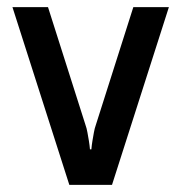

<svg xmlns="http://www.w3.org/2000/svg" viewBox="-20 -520 510 540"><path d="M175 0 15 -500H115L220 -170Q224 -159 226 -147Q228 -135 230 -124Q232 -112 233 -100H237Q238 -112 240 -124Q242 -135 244 -147Q246 -159 250 -170L355 -500H455L295 0Z"/></svg>

Font: Scada
Style: Regular
Weight: 400
Designer: Jovanny Lemonad
Foundry: Jovanny Lemonad
Version: Version 3.005; ttfautohint (v0.91) -l 8 -r 50 -G 200 -x 0 -w